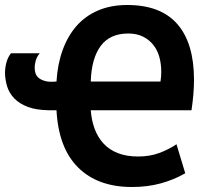

<svg xmlns="http://www.w3.org/2000/svg" viewBox="-20 -734 834 768"><path d="M343 -293Q346 -253 358.5 -219Q371 -185 394 -160Q417 -135 451.5 -121.5Q486 -108 533 -108Q578 -108 615.5 -121.5Q653 -135 686 -157L721 -41Q676 -15 623 -0.5Q570 14 508 14Q371 14 292.5 -64Q214 -142 206 -293H174Q124 -294 91 -306.5Q58 -319 37.5 -340Q17 -361 8.5 -388.5Q0 -416 0 -445Q2 -494 24 -521H139Q127 -507 122.5 -490Q118 -473 119 -459Q119 -451 122 -441Q125 -431 134 -423Q143 -415 160 -410Q177 -405 206 -408Q210 -477 230.5 -533.5Q251 -590 286 -630Q321 -670 372 -692Q423 -714 489 -714Q623 -714 689.5 -637.5Q756 -561 756 -415Q756 -387 753.5 -357Q751 -327 746 -293ZM622 -408Q625 -427 625 -447Q625 -478 617.5 -505.5Q610 -533 593.5 -554Q577 -575 552 -587.5Q527 -600 493 -600Q420 -600 383 -550.5Q346 -501 343 -408Z"/></svg>

Font: PTSans
Style: Bold
Weight: 700
Designer: A.Korolkova, O.Umpeleva, V.Yefimov
Foundry: ParaType Ltd
Version: Version 2.003W OFL